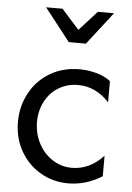

<svg xmlns="http://www.w3.org/2000/svg" viewBox="-54 -790 578 839"><g transform="rotate(5 235.0 -370.0)"><path d="M284 -492Q211 -492 154.5 -458.5Q98 -425 66.5 -367Q35 -309 35 -240Q35 -170 66.5 -113.5Q98 -57 153.5 -24Q209 9 277 9Q354 9 425 -35V-125Q365 -60 286 -60Q240 -60 201 -85.5Q162 -111 140 -154Q118 -197 118 -247Q118 -296 139 -336.5Q160 -377 198 -400Q236 -423 283 -423Q361 -423 420 -359V-452Q394 -472 357.5 -482Q321 -492 284 -492ZM341 -749 263 -663 186 -749H114L226 -606H301L412 -749Z"/></g></svg>

Font: Geom Light
Style: Regular
Weight: 300
Version: Version 1.102